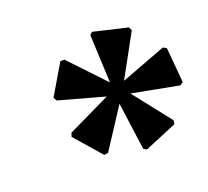

<svg xmlns="http://www.w3.org/2000/svg" viewBox="-79 -879 636 586"><g transform="rotate(-20 239.5 -585.5)"><path d="M306 -388 296 -394 275 -548 191 -419 178 -417 103 -503 107 -515 246 -582 98 -623 92 -634 150 -732H163L270 -619L263 -775L271 -783L382 -757L387 -746L312 -609L458 -664L469 -658L479 -544L469 -537L317 -566L413 -444L411 -432Z"/></g></svg>

Font: Platypi Medium
Style: Italic
Weight: 500
Italic angle: -13°
Designer: David Sargent
Foundry: Bolt Cutter Type
Version: Version 1.200; ttfautohint (v1.8.4.7-5d5b)